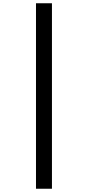

<svg xmlns="http://www.w3.org/2000/svg" viewBox="-20 -874 540 1179"><path d="M201 285H299V-854H201Z"/></svg>

Font: Noto Sans Mono CJK HK
Style: Bold
Weight: 700
Designer: Ryoko NISHIZUKA 西塚涼子 (kana, bopomofo & ideographs); Paul D. Hunt (Latin, Greek & Cyrillic); Sandoll Communications 산돌커뮤니
Foundry: Adobe
Version: Version 2.004;hotconv 1.0.118;makeotfexe 2.5.65603